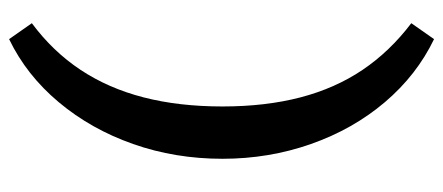

<svg xmlns="http://www.w3.org/2000/svg" viewBox="-296 -455 974 422"><g transform="rotate(-90 191.0 -244.0)"><path d="M316 223Q237 185 177.5 115Q118 45 85.5 -47.5Q53 -140 53 -242Q53 -346 85.5 -438.5Q118 -531 177.5 -602Q237 -673 316 -711L351 -661Q289 -615 248.5 -554Q208 -493 188 -415.5Q168 -338 168 -242Q168 -147 188 -70.5Q208 6 248.5 66Q289 126 351 173Z"/></g></svg>

Font: Ysabeau Office
Style: Bold
Weight: 700
Designer: Christian Thalmann (Catharsis Fonts)
Version: Version 2.001;gftools[0.9.30]; featfreeze: tnum,lnum,ss02